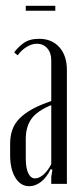

<svg xmlns="http://www.w3.org/2000/svg" viewBox="-20 -635 274 663"><path d="M15 -138Q15 -165 22.5 -186.5Q30 -208 47 -225.5Q64 -243 91 -258Q118 -273 157 -286V-427Q157 -453 143 -468.5Q129 -484 107 -484Q90 -484 72 -473Q54 -462 41 -444L29 -454Q40 -470 60.5 -485.5Q81 -501 115 -501Q159 -501 185 -472Q211 -443 211 -393V0H157V-24L161 -49L155 -51Q141 -22 121.5 -7Q102 8 81 8Q51 8 33 -21.5Q15 -51 15 -99ZM101 -19Q115 -19 130 -32Q145 -45 157 -68V-272Q108 -252 88.5 -224.5Q69 -197 69 -155V-88Q69 -55 77.5 -37Q86 -19 101 -19ZM171 -598H69V-615H171Z"/></svg>

Font: Moniqa Cond Heading
Style: Regular
Weight: 400
Width: 3
Designer: Rajesh Rajput
Foundry: Rajesh Rajput
Version: Version 1.000